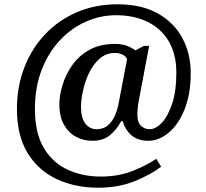

<svg xmlns="http://www.w3.org/2000/svg" viewBox="-20 -734 961 896"><path d="M439 142Q330 142 244 101.5Q158 61 108.5 -20.5Q59 -102 59 -225Q59 -330 93.5 -419Q128 -508 190.5 -574Q253 -640 339 -677Q425 -714 528 -714Q641 -714 717 -671Q793 -628 831.5 -555.5Q870 -483 870 -392Q870 -295 841.5 -224Q813 -153 767.5 -115Q722 -77 671 -77Q582 -77 552 -169H546Q525 -130 493.5 -103.5Q462 -77 410 -77Q370 -77 335 -95.5Q300 -114 278.5 -152Q257 -190 257 -248Q257 -288 271.5 -336.5Q286 -385 316.5 -429Q347 -473 396.5 -501Q446 -529 516 -529Q549 -529 572.5 -520Q596 -511 612 -499L652 -520H676L628 -266Q626 -258 623.5 -237.5Q621 -217 621 -199Q621 -162 638.5 -146.5Q656 -131 678 -131Q707 -131 735.5 -161.5Q764 -192 783.5 -250.5Q803 -309 803 -393Q803 -482 767 -542Q731 -602 667.5 -632.5Q604 -663 522 -663Q449 -663 381 -633Q313 -603 259.5 -546Q206 -489 174.5 -408Q143 -327 143 -225Q143 -112 185 -42.5Q227 27 297 58.5Q367 90 450 90Q532 90 598 64Q664 38 709 7L732 44Q682 82 607 112Q532 142 439 142ZM431 -131Q463 -131 484 -149.5Q505 -168 517 -196Q529 -224 534 -254L573 -458Q567 -472 551 -479.5Q535 -487 518 -487Q475 -487 444.5 -460Q414 -433 395 -392.5Q376 -352 367 -309Q358 -266 358 -235Q358 -183 378.5 -157Q399 -131 431 -131Z"/></svg>

Font: Noto Serif Medium
Style: Italic
Weight: 500
Italic angle: -12°
Designer: Monotype Design Team
Foundry: Monotype Imaging Inc.
Version: Version 2.014; ttfautohint (v1.8.4.7-5d5b)